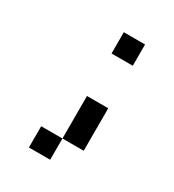

<svg xmlns="http://www.w3.org/2000/svg" viewBox="-134 -513 616 679"><g transform="rotate(30 173.5 -173.5)"><path d="M173.6 0V86.8H86.8V0ZM173.6 0V-173.6H260.4V0ZM173.6 -347.2V-434H260.4V-347.2Z"/></g></svg>

Font: 8-bit Operator+ 8
Style: Regular
Weight: 400
Designer: GrandChaos9000
Version: Version 1.3.0 - August 1, 2014